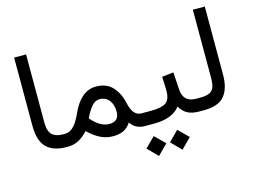

<svg xmlns="http://www.w3.org/2000/svg" viewBox="-114 -866 1689 1281"><g transform="rotate(-15 730.5 -225.0)"><path d="M267.1 0H254.9Q165.5 0 118.9 -45.9Q72.3 -91.8 72.3 -197.8V-667H154.8V-197.3Q154.8 -135.3 180.7 -111.6Q206.5 -87.9 254.9 -87.9H267.1Z M405.3 -70.3Q375 -36.1 341.1 -18.1Q307.1 0 268.1 0H247.6V-87.9H265.6Q295.9 -87.9 317.4 -105.2Q338.9 -122.6 354.5 -148.4Q370.1 -174.3 381.8 -200.7Q444.3 -339.4 548.3 -339.4Q622.6 -339.4 663.6 -293.2Q704.6 -247.1 718.3 -180.7Q737.8 -87.9 796.4 -87.9H809.6V0H795.9Q766.6 0 741.9 -12Q717.3 -23.9 699.2 -50.8Q678.2 -18.1 648.7 -3.7Q619.1 10.7 575.7 10.7Q528.3 10.7 487.8 -9.8Q447.3 -30.3 405.3 -70.3ZM448.2 -146.5Q480.5 -109.4 511.2 -92Q542 -74.7 571.8 -74.7Q639.6 -74.7 639.6 -142.6Q639.6 -190.4 616 -220.9Q592.3 -251.5 550.8 -251.5Q516.6 -251.5 491.5 -218.8Q466.3 -186 448.2 -146.5Z M1184.1 0H1172.4Q1121.6 0 1090.3 -17.8Q1059.1 -35.6 1040.5 -69.8Q1015.6 -35.2 970 -17.6Q924.3 0 862.8 0H790V-87.9H863.8Q936.5 -87.9 966.3 -109.1Q996.1 -130.4 996.6 -189Q996.6 -212.9 995.4 -238.8Q994.1 -264.6 992.7 -287.6L1072.8 -296.9L1080.6 -176.3Q1086.4 -87.9 1173.3 -87.9H1184.1ZM930.2 147.9 998.5 79.6 1067.4 147.9 998.5 217.3ZM768.1 147.9 836.4 79.6 905.3 147.9 836.4 217.3Z M1164.6 0V-87.9H1204.1Q1248 -87.9 1270 -100.1Q1292 -112.3 1299.3 -136.5Q1306.6 -160.6 1306.6 -196.8V-667H1389.2V-197.3Q1389.2 -100.1 1346.9 -50Q1304.7 0 1203.6 0Z"/></g></svg>

Font: Vazir WOL-UI
Style: Regular-WOL-UI
Weight: 400
Designer: Saber Rastikerdar
Foundry: Saber Rastikerdar
Version: Version 30.1.0